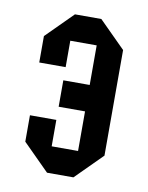

<svg xmlns="http://www.w3.org/2000/svg" viewBox="-64 -548 461 597"><g transform="rotate(10 166.5 -250.0)"><path d="M208.3 -291.7V-416.7H125V-333.3H41.7V-416.7L125 -500H208.3L291.7 -416.7V-83.3L208.3 0H125L41.7 -83.3V-166.7H125V-83.3H208.3V-208.3H125V-291.7Z"/></g></svg>

Font: Yulong
Style: Regular
Weight: 400
Designer: GGBotNet
Foundry: f0n7.com
Version: 1.00